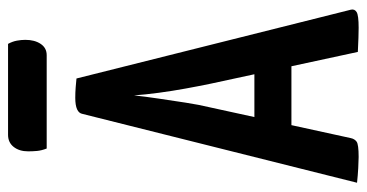

<svg xmlns="http://www.w3.org/2000/svg" viewBox="-237 -672 911 477"><g transform="rotate(-90 218.5 -433.5)"><path d="M67 2Q58 2 39.5 1Q21 0 3 -2L174 -684Q177 -702 214 -702Q227 -702 240 -701Q253 -700 262 -699L433 -17Q435 -8 427 -3Q419 2 388 2Q378 2 363 1.5Q348 1 328 0L249 -366Q243 -395 237 -428Q231 -461 226.5 -494.5Q222 -528 220 -556Q217 -528 212 -494.5Q207 -461 202 -428Q197 -395 190 -366L114 -18Q112 -8 105 -3Q98 2 67 2ZM113 -165V-257H343V-165ZM88 -773Q83 -786 82 -797Q81 -808 81 -819Q81 -841 92 -855Q103 -869 122 -869H348Q354 -858 356 -847Q358 -836 358 -826Q358 -803 348 -788Q338 -773 320 -773Z"/></g></svg>

Font: Yanone Kaffeesatz ExtraLight SemiBold
Style: Regular
Weight: 600
Version: Version 2.003